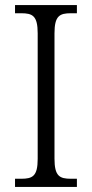

<svg xmlns="http://www.w3.org/2000/svg" viewBox="-20 -734 362 754"><path d="M39 0H282V-32H259C214 -32 194 -42 194 -111V-603C194 -672 214 -682 259 -682H282V-714H39V-682H63C108 -682 128 -672 128 -603V-110C128 -42 108 -32 63 -32H39Z"/></svg>

Font: Noto Serif Bengali SemiCondensed Light
Style: Regular
Weight: 300
Width: 4
Designer: Juan Bruce, Universal Thirst, Indian Type Foundry and the Monotype Design Team.
Foundry: Monotype Imaging Inc.
Version: Version 2.003